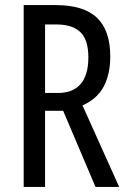

<svg xmlns="http://www.w3.org/2000/svg" viewBox="-20 -734 501 754"><path d="M199 -714Q309 -714 361 -664Q413 -614 413 -513Q413 -443 387.5 -394.5Q362 -346 304 -320L448 0H355L228 -299H157V0H73V-714ZM200 -638H157V-369H209Q266 -369 296.5 -404Q327 -439 327 -509Q327 -577 296 -607.5Q265 -638 200 -638Z"/></svg>

Font: Noto Sans Gurmukhi ExtraCondensed
Style: Regular
Weight: 400
Width: 2
Designer: Jelle Bosma - Monotype Design Team
Foundry: Monotype Imaging Inc.
Version: Version 2.004; ttfautohint (v1.8.4.7-5d5b)